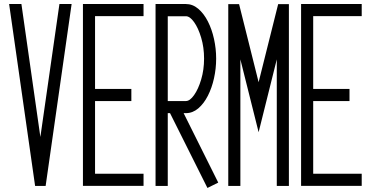

<svg xmlns="http://www.w3.org/2000/svg" viewBox="-20 -907 1830 945"><path d="M204.6 8.3H152.8L24.9 -887.2H85.4L178.7 -232.9L272.5 -887.2H332.5Z M686.5 7.8H388.2V-887.2H686.5V-827.6H447.8V-469.2H626.5V-409.7H447.8V-51.8H686.5Z M1001 18.1 816.9 -350.1H805.7V8.3H745.6V-887.2H895Q928.2 -887.2 955.8 -863.8Q983.4 -840.3 1003.2 -801.5Q1022.9 -762.7 1033.4 -714.8Q1043.9 -667 1043.9 -618.7Q1043.9 -569.8 1033.4 -522.2Q1022.9 -474.6 1003.2 -435.8Q983.4 -397 955.8 -373.5Q928.2 -350.1 895 -350.1H883.8L1054.2 -8.3ZM895 -409.7Q914.6 -409.7 935.3 -439Q956.1 -468.3 970.2 -515.9Q984.4 -563.5 984.4 -618.7Q984.4 -673.8 970.2 -721.4Q956.1 -769 935.3 -798.1Q914.6 -827.1 895 -827.1H805.7V-409.7Z M1401.9 8.3H1342.3V-614.7L1252.9 -256.3L1163.1 -614.7V8.3H1103.5V-886.7H1156.7L1252.9 -502.4L1349.1 -886.7H1401.9Z M1760.3 7.8H1461.9V-887.2H1760.3V-827.6H1521.5V-469.2H1700.2V-409.7H1521.5V-51.8H1760.3Z"/></svg>

Font: Ignotum
Style: Regular
Weight: 400
Designer: GGBot
Version: 0.10